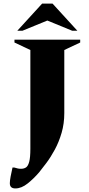

<svg xmlns="http://www.w3.org/2000/svg" viewBox="-20 -882 499 1075"><path d="M66 173Q35 173 35 144Q35 130 39.5 106Q44 82 50 56H60Q73 60 80.5 61.5Q88 63 98 63Q114 63 125.5 55.5Q137 48 143.5 24Q150 0 150 -49V-602L61 -644V-660H429V-644L340 -602V-249Q340 -190 325 -138.5Q310 -87 287 -44.5Q264 -2 240 30Q216 62 199 83Q169 118 134.5 145.5Q100 173 66 173ZM77 -710 216 -862H274L413 -710H384L245 -767L106 -710Z"/></svg>

Font: Spectral SC ExtraBold
Style: Regular
Weight: 800
Designer: Jean-Baptiste Levee
Foundry: Production Type
Version: Version 2.001